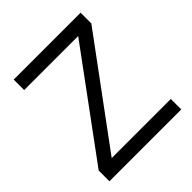

<svg xmlns="http://www.w3.org/2000/svg" viewBox="-190 -829 960 960"><g transform="rotate(-45 290.0 -349.0)"><path d="M544 0H36V-76L439 -624H57V-698H530V-622L126 -74H544Z"/></g></svg>

Font: IBM Plex Sans Devanagari
Style: Regular
Weight: 400
Designer: Mike Abbink, Paul van der Laan, Pieter van Rosmalen, Erin McLaughlin
Foundry: Bold Monday
Version: Version 1.1